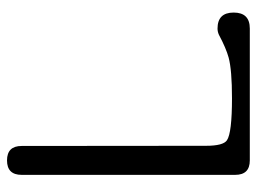

<svg xmlns="http://www.w3.org/2000/svg" viewBox="-114 -632 746 558"><g transform="rotate(-90 259.0 -353.0)"><path d="M455.1 -93.8Q501.5 -93.8 501.5 -46.9Q501.5 0 455.1 0H71.8Q29.8 0 29.8 -42.5V-663.1Q29.8 -705.6 71.8 -705.6Q113.8 -705.6 113.8 -663.1L114.3 -127Q114.3 -77.1 130.4 -66.4Q151.9 -51.8 252.4 -51.8Q334.5 -51.8 370.6 -61.5Q397.5 -68.8 437 -89.8Q445.8 -93.8 455.1 -93.8Z"/></g></svg>

Font: inglobal
Style: Regular
Weight: 400
Designer: Andrey Kochetov, Denis Davydov, Evgeny Yurtaev
Foundry: inglobal
Version: Version 1.00 September 25, 2014, initial release